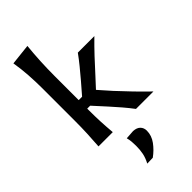

<svg xmlns="http://www.w3.org/2000/svg" viewBox="-312 -819 1179 1179"><g transform="rotate(-45 278.0 -229.0)"><path d="M70 0Q74 -54.5 76.2 -105.2Q78.5 -156 78.5 -218V-493.5Q78.5 -555.5 74.5 -614.2Q70.5 -673 61 -730L197.5 -745Q191.5 -685 188.2 -622.8Q185 -560.5 185 -493.5V-287H214.5L278.5 -361Q307.5 -395 335.2 -429Q363 -463 387.5 -497H531Q486 -453 444.8 -409Q403.5 -365 364 -321L304.5 -256.5L374.5 -177.5Q415.5 -133 458.5 -88.5Q501.5 -44 547 0H395.5Q371 -32.5 342.8 -65.5Q314.5 -98.5 285.5 -130.5L210.5 -213H185V-199Q185 -145 187.2 -98Q189.5 -51 194 0ZM207 286.5Q224 254.5 230 225.2Q236 196 236 161.5Q236 143 234.5 124.5Q233 106 228 87.5L286.5 83.5Q317.5 85 333 101Q348.5 117 348.5 141.5Q348.5 184 321.5 220.8Q294.5 257.5 256.5 285Z"/></g></svg>

Font: Commissioner Flair Medium
Style: Regular
Weight: 500
Designer: Kostas Bartsokas
Foundry: Kostas Bartsokas
Version: Version 1.000; ttfautohint (v1.8.3)